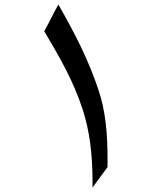

<svg xmlns="http://www.w3.org/2000/svg" viewBox="-20 -745 676 855"><path d="M392 90 459 -1V-30C459 -152 450 -251 419 -343C373 -482 312 -598 240 -725C218 -686 199 -645 177 -606C244 -493 306 -387 348 -258C379 -162 392 -61 392 65Z"/></svg>

Font: Iranian Serif 
Style: Regular
Weight: 400
Designer: Hooman Mehr, Hadi Navid in Neviseh Pardaz Co. Ltd. (http://nevisa.com)
Foundry: http://font-store.ir
Version: 5.0.2 build 3/9/1393